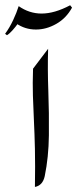

<svg xmlns="http://www.w3.org/2000/svg" viewBox="-72 -723 300 745"><path d="M56.2 -456.5 114.7 -533.7Q112.3 -457 115.5 -370.4Q118.7 -283.7 117.7 -198.2Q116.7 -112.8 101.6 -39.6Q93.8 -3.4 63.5 2.4Q64.9 -83.5 63.5 -145Q62 -206.5 59.6 -255.6Q57.1 -304.7 55.7 -352.1Q54.2 -399.4 56.2 -456.5ZM0.5 -699.2Q41.5 -670.4 89.4 -670.4Q139.6 -670.4 200.2 -702.6L207.5 -693.4Q185.1 -652.3 146.5 -630.4Q107.9 -608.4 67.4 -608.4Q24.9 -608.4 -9.3 -632.3L14.2 -658.2Q9.8 -648.9 -0.7 -634Q-11.2 -619.1 -23.2 -605.7Q-35.2 -592.3 -44.9 -586.4L-52.2 -591.8Q-34.7 -615.7 -21 -645Q-7.3 -674.3 0.5 -699.2Z"/></svg>

Font: Lateef SemiBold
Style: Regular
Weight: 600
Designer: SIL International
Foundry: SIL International
Version: Version 4.200